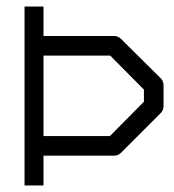

<svg xmlns="http://www.w3.org/2000/svg" viewBox="-20 -617 532 587"><path d="M55 -597H113V-507H329Q341 -507 350 -498L472 -377Q480 -369 480 -355V-293Q480 -280 472 -272L350 -150Q341 -141 329 -141H113V-50H55ZM113 -447V-201H316L420 -306V-343L317 -447Z"/></svg>

Font: IBM 3270 Semi-Condensed
Style: Condensed
Weight: 400
Monospace: yes
Version: Version 2.3.1